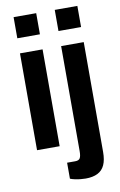

<svg xmlns="http://www.w3.org/2000/svg" viewBox="-100 -779 644 1029"><g transform="rotate(-10 222.5 -264.5)"><path d="M50 -609V-724H173V-609ZM50 0V-527H173V0ZM274 -609V-724H397V-609ZM281 195Q270 195 254 193.5Q238 192 222 188.5Q206 185 197 181V94H241Q261 94 267.5 82.5Q274 71 274 44V-527H397V71Q397 114 384.5 141.5Q372 169 346 182Q320 195 281 195Z"/></g></svg>

Font: Archivo Condensed
Style: Bold
Weight: 700
Width: 3
Designer: Hector Gatti
Foundry: Omnibus-Type
Version: Version 2.001